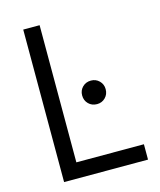

<svg xmlns="http://www.w3.org/2000/svg" viewBox="-112 -826 755 906"><g transform="rotate(-15 265.5 -372.5)"><path d="M88 -745H168V-75H498V0H88ZM334 -430Q358 -430 374.5 -413.5Q391 -397 391 -373Q391 -348 374.5 -331.5Q358 -315 334 -315Q309 -315 292.5 -331.5Q276 -348 276 -373Q276 -397 292.5 -413.5Q309 -430 334 -430Z"/></g></svg>

Font: Evergrow Sans 
Style: Regular
Weight: 400
Foundry: 10Web
Version: Version 1.000